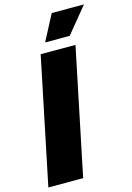

<svg xmlns="http://www.w3.org/2000/svg" viewBox="-138 -1003 734 1071"><g transform="rotate(-15 229.5 -467.5)"><path d="M3 0 154 -729H355L204 0ZM195 -786 273 -935H459L337 -786Z"/></g></svg>

Font: Mona Sans ExtraLight Black
Style: Italic
Weight: 900
Italic angle: -11.6951°
Version: Version 2.000